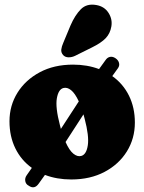

<svg xmlns="http://www.w3.org/2000/svg" viewBox="-20 -755 617 820"><path d="M102.5 38Q90.5 32 88 18.8Q85.5 5.5 94 -6.5L116 -38Q70.5 -70.5 45.5 -121.5Q20.5 -172.5 20.5 -237Q20.5 -304 54.5 -358.8Q88.5 -413.5 149.5 -446.2Q210.5 -479 292 -479Q352.5 -479 403 -460L430.5 -498Q438 -509.5 449.5 -512Q461 -514.5 473 -506.5Q485 -498.5 488.2 -486.8Q491.5 -475 484 -464L459.5 -430Q505.5 -397.5 530.8 -346.5Q556 -295.5 556 -231.5Q556 -163.5 522 -108.5Q488 -53.5 426.8 -21Q365.5 11.5 284.5 11.5Q223 11.5 172 -8L145.5 29Q127 55.5 102.5 38ZM236 -220Q238 -212 240 -204.5L316.5 -322Q300.5 -356.5 283.5 -370Q266.5 -383.5 250.5 -379Q229.5 -373.5 222.8 -335Q216 -296.5 236 -220ZM327 -89Q349 -95 355 -134.5Q361 -174 341.5 -248Q339 -257.5 336.5 -266.5L260 -148.5Q276 -112.5 293.5 -98.5Q311 -84.5 327 -89ZM281 -646Q300 -690 325.2 -715.5Q350.5 -741 391.5 -733.5Q426 -727.5 443.5 -700Q461 -672.5 455.5 -641.5Q450.5 -612 431.5 -592Q412.5 -572 373 -552.5L300.5 -516.5Q287 -510 272.5 -510.2Q258 -510.5 249.5 -520Q240 -531 241.8 -544Q243.5 -557 250 -571.5Z"/></svg>

Font: Fraunces 72pt S100 Black
Style: Regular
Weight: 900
Version: Version 1.000; ttfautohint (v1.8.3)